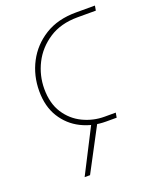

<svg xmlns="http://www.w3.org/2000/svg" viewBox="-135 -587 698 868"><g transform="rotate(-20 214.5 -153.5)"><path d="M297 0Q233 0 179 -27Q125 -54 92.5 -106Q60 -158 60 -232Q60 -307 93 -370Q126 -433 188 -471.5Q250 -510 338 -510H429L425 -487H337Q256 -487 199.5 -450Q143 -413 114 -355.5Q85 -298 85 -234Q85 -164 115.5 -117Q146 -70 195 -46.5Q244 -23 298 -23H352L348 0ZM120 203 231 -14H261L146 203Z"/></g></svg>

Font: MuseoModerno Thin Thin
Style: Italic
Weight: 250
Italic angle: -9°
Version: Version 1.003